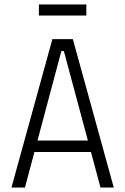

<svg xmlns="http://www.w3.org/2000/svg" viewBox="-20 -834 557 854"><path d="M31 0 213 -660H304L486 0H427L264 -607H253L91 0ZM115 -158V-209H405V-158ZM153 -765V-814H364V-765Z"/></svg>

Font: Bricolage Grotesque SemiCondensed ExtraLight
Style: Regular
Weight: 250
Width: 4
Designer: Mathieu Triay
Foundry: Atelier Triay
Version: Version 1.000;gftools[0.9.30]